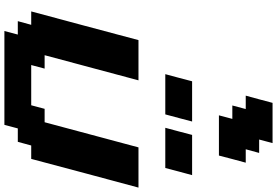

<svg xmlns="http://www.w3.org/2000/svg" viewBox="-218 -1072 1290 895"><g transform="rotate(90 427.5 -625.0)"><path d="M125 0H562.5L579.1 -62.5H641.6L658.7 -125H721.2Q743.2 -208.5 787.8 -375.2Q832.5 -542 855 -625H667.5L550.3 -187.5H487.8L471.2 -125H283.7L300.3 -187.5H237.8L355 -625H167.5Q145.5 -542 100.8 -375Q56.2 -208 33.7 -125H96.2L79.1 -62.5H141.6ZM576.2 -750H763.7Q769 -770.5 780 -812.5Q791 -854.5 796.9 -875H609.4Q604 -854 593 -812.5Q582 -771 576.2 -750ZM326.2 -750H513.7Q519.5 -771 530.5 -812.5Q541.5 -854 546.9 -875H359.4Q354 -854 343 -812.5Q332 -771 326.2 -750ZM518.1 -1000H705.6Q710.9 -1020.5 721.9 -1062.3Q732.9 -1104 738.8 -1125H676.3L693.4 -1187.5H630.9L647.5 -1250H460Q454.6 -1229 443.4 -1187.5Q432.1 -1146 426.3 -1125H488.8L472.2 -1062.5H534.7Z"/></g></svg>

Font: Faithful 32x
Style: SemiboldOblique
Weight: 400
Foundry: Faithful Resource Pack
Version: Version 1.0; January 27, 2023